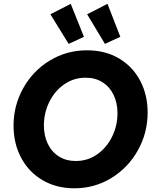

<svg xmlns="http://www.w3.org/2000/svg" viewBox="-20 -996 820 1023"><path d="M52.2 -326.2Q52.2 -434.1 103.8 -526.4Q155.3 -618.7 245.1 -673.3Q335 -728 443.8 -728Q540.5 -728 613.8 -684.8Q687 -641.6 726.8 -566.2Q766.6 -490.7 766.6 -396.5Q766.6 -288.1 714.8 -195.3Q663.1 -102.5 573.5 -47.6Q483.9 7.3 376 7.3Q280.8 7.3 207 -35.9Q133.3 -79.1 92.8 -155Q52.2 -231 52.2 -326.2ZM606 -392.6Q606 -447.3 585.4 -490.2Q564.9 -533.2 526.6 -557.6Q488.3 -582 436 -582Q372.6 -582 321.5 -546.1Q270.5 -510.3 242.2 -451.9Q213.9 -393.6 213.9 -328.1Q213.9 -273.4 234.4 -230.2Q254.9 -187 293.5 -162.6Q332 -138.2 383.8 -138.2Q447.8 -138.2 498.5 -174.1Q549.3 -210 577.6 -268.6Q606 -327.1 606 -392.6ZM248.5 -919.9 356.9 -975.6 427.2 -799.8 345.7 -762.2ZM444.3 -919.9 552.7 -975.6 621.1 -799.8 539.1 -762.2Z"/></svg>

Font: Reddit Sans Fudge ExBold Italic
Style: Regular
Weight: 800
Italic angle: -11.25°
Designer: Stephen Hutchings
Version: Version 1.013